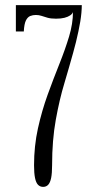

<svg xmlns="http://www.w3.org/2000/svg" viewBox="-20 -720 370 750"><path d="M148.5 10Q136.5 10 128.5 1.8Q120.5 -6.5 116.8 -25Q113 -43.5 113 -74.5Q113 -149.5 128.2 -218.5Q143.5 -287.5 166.2 -350.2Q189 -413 211.8 -469.8Q234.5 -526.5 249.8 -577.2Q265 -628 265 -673Q263 -666 254.2 -660Q245.5 -654 231.8 -650.5Q218 -647 199 -647Q178.5 -647 165.5 -650.8Q152.5 -654.5 142.2 -658Q132 -661.5 120 -661.5Q108.5 -661.5 98.2 -657.5Q88 -653.5 81.2 -640Q74.5 -626.5 73 -597H42V-700H299.5Q299.5 -686.5 298 -670Q296.5 -653.5 293.5 -635.2Q290.5 -617 286.2 -597Q282 -577 276.8 -555.8Q271.5 -534.5 265.5 -513Q258 -484.5 249 -454.8Q240 -425 231.5 -395Q212.5 -332.5 198 -252.5Q183.5 -172.5 183.5 -74.5Q183.5 -43.5 179.8 -25Q176 -6.5 168.2 1.8Q160.5 10 148.5 10Z"/></svg>

Font: Imbue Thin 10pt Light
Style: Regular
Weight: 300
Version: Version 1.102